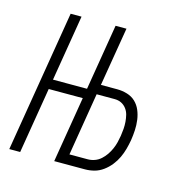

<svg xmlns="http://www.w3.org/2000/svg" viewBox="-83 -600 667 681"><g transform="rotate(15 250.0 -260.0)"><path d="M9 0 95 -520H135L95 -278H220L260 -520H300L264 -304H324Q343 -304 361 -298.5Q379 -293 391.5 -281Q404 -269 411 -252.5Q418 -236 420.5 -217.5Q423 -199 422 -180Q421 -161 418 -142Q415 -125 410.5 -108.5Q406 -92 398.5 -76Q391 -60 379.5 -45.5Q368 -31 353 -20Q338 -9 321 -4.5Q304 0 287 0H174L214 -242H89L49 0ZM220 -37H287Q300 -37 312.5 -41.5Q325 -46 335 -55Q345 -64 352.5 -75Q360 -86 365.5 -98.5Q371 -111 374 -123.5Q377 -136 379 -148Q381 -161 382 -174Q383 -187 382 -200Q381 -213 378 -225Q375 -237 367.5 -247Q360 -257 349 -262.5Q338 -268 324 -268H258Z"/></g></svg>

Font: Iosevka SS04 XLt Obl
Style: Regular
Weight: 200
Italic angle: -9°
Monospace: yes
Designer: Belleve Invis
Foundry: Belleve Invis
Version: Version 19.0.0; ttfautohint (v1.8.4)